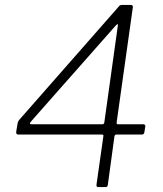

<svg xmlns="http://www.w3.org/2000/svg" viewBox="-20 -762 663 782"><path d="M466 -738Q468 -740 471 -741Q474 -742 479 -742H513Q522 -742 521 -732L455 -263Q454 -256 460 -256H562Q567 -256 569.5 -254Q572 -252 572 -248L568 -223Q567 -219 565 -216.5Q563 -214 558 -214H455Q447 -214 446 -206L419 -8Q418 -4 416 -2Q414 0 409 0H379Q372 0 373 -10L401 -207Q403 -214 395 -214H54Q45 -214 46 -225L51 -256Q52 -263 54 -267Q56 -271 62 -278L466 -738ZM397 -256Q404 -256 405 -264L460 -658Q462 -671 447 -653L107 -268Q101 -261 102 -258.5Q103 -256 107 -256Z"/></svg>

Font: Libre Franklin Thin Thin
Style: Italic
Weight: 250
Italic angle: -8°
Version: Version 3.000